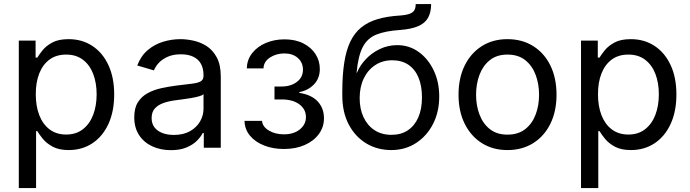

<svg xmlns="http://www.w3.org/2000/svg" viewBox="-20 -748 3493 972"><path d="M75.2 204.1V-542.5H160.2V-456.5H168.9Q178.7 -472.7 196.3 -494.4Q213.9 -516.1 245.1 -533Q276.4 -549.8 327.6 -549.8Q395.5 -549.8 447.5 -515.6Q499.5 -481.4 528.8 -418.5Q558.1 -355.5 558.1 -270Q558.1 -184.1 529.1 -120.8Q500 -57.6 448 -22.9Q396 11.7 328.1 11.7Q278.3 11.7 246.8 -5.4Q215.3 -22.5 197.3 -44.7Q179.2 -66.9 168.9 -84H162.6V204.1ZM314.9 -66.9Q365.2 -66.9 399.7 -93.8Q434.1 -120.6 451.7 -166.7Q469.2 -212.9 469.2 -271Q469.2 -328.1 451.9 -373.5Q434.6 -418.9 400.1 -445.3Q365.7 -471.7 314.9 -471.7Q264.6 -471.7 230.5 -446.3Q196.3 -420.9 178.7 -376Q161.1 -331.1 161.1 -271Q161.1 -210.4 179 -164.6Q196.8 -118.7 231.2 -92.8Q265.6 -66.9 314.9 -66.9Z M844.7 12.2Q793.5 12.2 751.2 -7.1Q709 -26.4 684.3 -63.7Q659.7 -101.1 659.7 -154.3Q659.7 -201.2 678 -230.2Q696.3 -259.3 727.1 -276.1Q757.8 -293 795.4 -301.3Q833 -309.6 871.1 -314.5Q919.9 -320.8 950.4 -324.2Q981 -327.6 995.6 -335.9Q1010.3 -344.2 1010.3 -364.3V-367.2Q1010.3 -400.9 997.6 -424.3Q984.9 -447.8 959.2 -460.4Q933.6 -473.1 896 -473.1Q857.4 -473.1 829.6 -460.9Q801.8 -448.7 784.4 -430.2Q767.1 -411.6 759.3 -391.6L674.8 -416.5Q693.8 -465.8 728.5 -494.9Q763.2 -523.9 806.4 -536.9Q849.6 -549.8 893.6 -549.8Q922.9 -549.8 958 -542.5Q993.2 -535.2 1024.9 -515.4Q1056.6 -495.6 1077.1 -458Q1097.7 -420.4 1097.7 -359.4V0H1011.7V-74.2H1005.9Q996.6 -55.2 976.6 -35.2Q956.5 -15.1 924.1 -1.5Q891.6 12.2 844.7 12.2ZM859.9 -64.9Q908.7 -64.9 942.1 -84Q975.6 -103 992.9 -133.3Q1010.3 -163.6 1010.3 -197.3V-271.5Q1004.9 -265.1 987.3 -260.3Q969.7 -255.4 947 -251.5Q924.3 -247.6 902.6 -244.9Q880.9 -242.2 867.2 -240.2Q835.9 -236.3 808.3 -226.8Q780.8 -217.3 764.2 -199.2Q747.6 -181.2 747.6 -149.9Q747.6 -122.1 762 -103.3Q776.4 -84.5 801.8 -74.7Q827.1 -64.9 859.9 -64.9Z M1417.5 6.3Q1362.8 6.3 1317.6 -11.2Q1272.5 -28.8 1245.6 -61Q1218.8 -93.3 1217.8 -136.2H1306.6Q1308.6 -106.9 1340.8 -87.4Q1373 -67.9 1417.5 -67.9Q1466.8 -67.9 1497.8 -92.8Q1528.8 -117.7 1528.8 -155.3Q1528.8 -194.8 1495.6 -219.7Q1462.4 -244.6 1405.8 -244.6H1369.6V-310.1H1405.8Q1452.1 -310.1 1482.9 -333.3Q1513.7 -356.4 1513.7 -395Q1513.7 -431.6 1487.8 -454.6Q1461.9 -477.5 1419.9 -477.5Q1378.4 -477.5 1346.7 -456.8Q1314.9 -436 1314 -401.9H1229.5Q1230.5 -445.8 1256.6 -479Q1282.7 -512.2 1325.7 -530.5Q1368.7 -548.8 1420.4 -548.8Q1475.1 -548.8 1515.1 -528.6Q1555.2 -508.3 1577.1 -474.4Q1599.1 -440.4 1599.1 -398.9Q1599.1 -351.1 1569.3 -320.6Q1539.6 -290 1495.1 -281.7V-277.8Q1556.6 -268.6 1588.4 -234.4Q1620.1 -200.2 1620.1 -149.4Q1620.1 -104.5 1594 -69.1Q1567.9 -33.7 1522.2 -13.7Q1476.6 6.3 1417.5 6.3Z M1960.9 11.7Q1890.6 11.7 1834.7 -21.7Q1778.8 -55.2 1745.8 -117.2Q1712.9 -179.2 1712.9 -264.6V-283.2Q1712.9 -367.7 1722.7 -430.4Q1732.4 -493.2 1753.4 -537.1Q1774.4 -581.1 1808.6 -608.9Q1842.8 -636.7 1891.4 -651.1Q1939.9 -665.5 2004.9 -669.4Q2037.6 -671.9 2054.9 -678.7Q2072.3 -685.5 2078.4 -697.5Q2084.5 -709.5 2084.5 -727.5H2162.6Q2162.6 -687 2147.7 -659.2Q2132.8 -631.3 2098.1 -616Q2063.5 -600.6 2004.9 -596.2Q1931.2 -591.3 1885.5 -573Q1839.8 -554.7 1816.4 -509.8Q1793 -464.8 1785.2 -379.9H1787.1Q1802.2 -417 1832.3 -448.7Q1862.3 -480.5 1903.3 -500Q1944.3 -519.5 1991.2 -519.5Q2051.3 -519.5 2099.1 -485.4Q2147 -451.2 2175.3 -392.3Q2203.6 -333.5 2203.6 -259.3Q2203.6 -182.1 2172.4 -120.8Q2141.1 -59.6 2086.2 -23.9Q2031.2 11.7 1960.9 11.7ZM1961.9 -65.4Q2010.3 -65.4 2044.7 -88.4Q2079.1 -111.3 2097.7 -153.8Q2116.2 -196.3 2116.2 -254.9Q2116.2 -313.5 2098.6 -355.5Q2081.1 -397.5 2047.4 -420.2Q2013.7 -442.9 1965.8 -442.9Q1917 -442.9 1879.6 -418.5Q1842.3 -394 1821.5 -350.8Q1800.8 -307.6 1800.8 -251Q1800.8 -197.3 1820.1 -155.3Q1839.4 -113.3 1875.5 -89.4Q1911.6 -65.4 1961.9 -65.4Z M2548.8 11.7Q2475.1 11.7 2419.4 -23.4Q2363.8 -58.6 2332.5 -121.6Q2301.3 -184.6 2301.3 -268.1Q2301.3 -353 2332.5 -416.3Q2363.8 -479.5 2419.4 -514.6Q2475.1 -549.8 2548.8 -549.8Q2623.5 -549.8 2679.4 -514.6Q2735.4 -479.5 2766.4 -416.3Q2797.4 -353 2797.4 -268.1Q2797.4 -184.6 2766.4 -121.6Q2735.4 -58.6 2679.4 -23.4Q2623.5 11.7 2548.8 11.7ZM2548.8 -66.4Q2603.5 -66.4 2638.9 -94.2Q2674.3 -122.1 2691.7 -168Q2709 -213.9 2709 -268.1Q2709 -322.8 2691.7 -369.1Q2674.3 -415.5 2638.9 -443.6Q2603.5 -471.7 2548.8 -471.7Q2495.1 -471.7 2460 -443.6Q2424.8 -415.5 2407.5 -369.4Q2390.1 -323.2 2390.1 -268.1Q2390.1 -213.9 2407.5 -168Q2424.8 -122.1 2460 -94.2Q2495.1 -66.4 2548.8 -66.4Z M2921.4 204.1V-542.5H3006.3V-456.5H3015.1Q3024.9 -472.7 3042.5 -494.4Q3060.1 -516.1 3091.3 -533Q3122.6 -549.8 3173.8 -549.8Q3241.7 -549.8 3293.7 -515.6Q3345.7 -481.4 3375 -418.5Q3404.3 -355.5 3404.3 -270Q3404.3 -184.1 3375.2 -120.8Q3346.2 -57.6 3294.2 -22.9Q3242.2 11.7 3174.3 11.7Q3124.5 11.7 3093 -5.4Q3061.5 -22.5 3043.5 -44.7Q3025.4 -66.9 3015.1 -84H3008.8V204.1ZM3161.1 -66.9Q3211.4 -66.9 3245.8 -93.8Q3280.3 -120.6 3297.9 -166.7Q3315.4 -212.9 3315.4 -271Q3315.4 -328.1 3298.1 -373.5Q3280.8 -418.9 3246.3 -445.3Q3211.9 -471.7 3161.1 -471.7Q3110.8 -471.7 3076.7 -446.3Q3042.5 -420.9 3024.9 -376Q3007.3 -331.1 3007.3 -271Q3007.3 -210.4 3025.1 -164.6Q3043 -118.7 3077.4 -92.8Q3111.8 -66.9 3161.1 -66.9Z"/></svg>

Font: Inter 16pt
Style: Regular
Weight: 400
Version: Version 4.001;git-66647c0bb